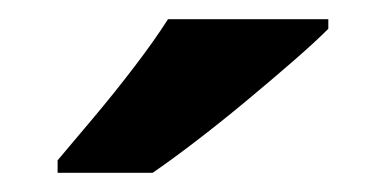

<svg xmlns="http://www.w3.org/2000/svg" viewBox="-20 -786 402 200"><path d="M322 -756Q308 -742 285 -722Q262 -702 235.5 -680Q209 -658 183.5 -638.5Q158 -619 139 -606H40V-619Q56 -638 77.5 -663.5Q99 -689 120 -716.5Q141 -744 155 -766H322Z"/></svg>

Font: Noto Sans Hanifi Rohingya
Style: Bold
Weight: 700
Designer: Monotype Design Team and DaltonMaag
Foundry: Google LLC
Version: Version 2.102; ttfautohint (v1.8.4.7-5d5b)